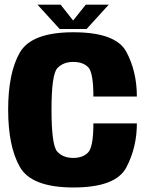

<svg xmlns="http://www.w3.org/2000/svg" viewBox="-20 -824 654 848"><path d="M304.5 4Q491 4 537.8 -84.2Q584.5 -172.5 584.5 -279H392.5Q392.5 -175.5 369.5 -151Q346.5 -126.5 303.5 -126.5Q259 -126.5 233.2 -154Q207.5 -181.5 207.5 -339.5Q207.5 -496 233.5 -523.2Q259.5 -550.5 303.5 -550.5Q347 -550.5 369.8 -526.8Q392.5 -503 392.5 -397.5H584.5Q584.5 -508 538.2 -594.8Q492 -681.5 304 -681.5Q119 -681.5 67.5 -591.8Q16 -502 16 -339.5Q16 -178 67.5 -87Q119 4 304.5 4ZM243.5 -696H362.5L460.5 -803.5H359L303 -733.5L247.5 -803.5H145.5Z"/></svg>

Font: Anybody SemiCondensed ExtraBold
Style: Regular
Weight: 800
Width: 4
Version: Version 1.113;gftools[0.9.25]